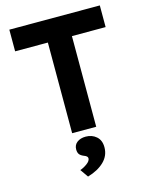

<svg xmlns="http://www.w3.org/2000/svg" viewBox="-140 -789 910 1156"><g transform="rotate(-15 315.0 -211.5)"><path d="M237 0V-565H33V-700H597V-565H387V0ZM262 277 227 227Q247 221 270 204.5Q293 188 293 171Q293 158 271 150Q251 142 243 131Q235 120 235 101Q235 73 256 57Q277 41 310 41Q349 41 376 64.5Q403 88 403 132Q403 184 365 221Q327 258 262 277Z"/></g></svg>

Font: Lexend Deca SemiBold
Style: Regular
Weight: 600
Designer: Bonnie Shaver-Troup, Thomas Jockin
Foundry: Lexend
Version: Version 1.008; ttfautohint (v1.8.4.7-5d5b)